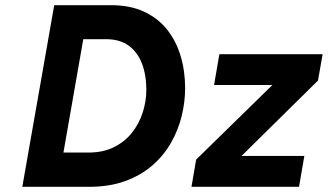

<svg xmlns="http://www.w3.org/2000/svg" viewBox="-20 -720 1264 740"><path d="M66 0 189 -700H408Q481.5 -700 535.2 -675Q589 -650 624 -606Q659 -562 676.2 -504Q693.5 -446 693.5 -380Q693.5 -327 680.2 -272.8Q667 -218.5 639 -169.5Q611 -120.5 567.2 -82.5Q523.5 -44.5 462.8 -22.2Q402 0 323 0ZM224.5 -132H321Q377.5 -132 419.5 -153Q461.5 -174 489 -209Q516.5 -244 530.2 -287Q544 -330 544 -373.5Q544 -431 527 -475.2Q510 -519.5 475.8 -544.2Q441.5 -569 388.5 -569H301ZM718 0 736 -105 1030 -392.5H805L825.5 -511H1223.5L1205.5 -409.5L911 -119H1153L1132.5 0Z"/></svg>

Font: Overpass ExtraBold
Style: Italic
Weight: 800
Italic angle: -10°
Designer: Delve Withrington, Dave Bailey, Thomas Jockin
Foundry: Delve Fonts LLC
Version: Version 4.000